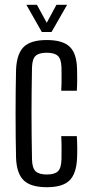

<svg xmlns="http://www.w3.org/2000/svg" viewBox="-20 -774 380 801"><path d="M235.5 -395.5Q236.5 -412.5 236.8 -430Q237 -447.5 236.8 -464Q236.5 -480.5 236.5 -492.5Q235.5 -528 221.2 -541Q207 -554 175 -554Q142.5 -554 128.5 -541Q114.5 -528 113.5 -492.5Q112.5 -439 112 -392.2Q111.5 -345.5 111.5 -300.5Q111.5 -255.5 112 -209Q112.5 -162.5 113.5 -109Q114.5 -72.5 128.8 -59.2Q143 -46 175.5 -46Q207.5 -46 221.5 -59.2Q235.5 -72.5 236.5 -109Q236.5 -128.5 236.8 -152.5Q237 -176.5 235.5 -206H300.5Q302 -183.5 302.2 -159Q302.5 -134.5 301.5 -115Q299 -50 270.2 -21.5Q241.5 7 175.5 7Q108.5 7 79 -21.5Q49.5 -50 47 -115Q46 -155.5 45.5 -202.5Q45 -249.5 45 -298.8Q45 -348 45.5 -395.5Q46 -443 47 -484Q50 -550 79.2 -578.5Q108.5 -607 175 -607Q241.5 -607 270.8 -579Q300 -551 301.5 -486Q302 -466.5 302 -442.5Q302 -418.5 300.5 -395.5ZM154.5 -640.5 90 -754H134L175 -679L215.5 -754H260L195 -640.5Z"/></svg>

Font: Big Shoulders Display Thin
Style: Regular
Weight: 400
Version: Version 2.002